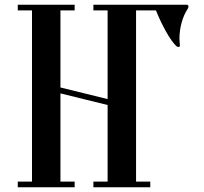

<svg xmlns="http://www.w3.org/2000/svg" viewBox="-20 -790 862 810"><path d="M769 -770H374V-746H434V-372L235 -421V-746H295V-770H55V-746H115V-24H55V0H295V-24H235V-396L434 -347V-24H374V0H614V-24H554V-746H638C660 -691 698 -617 726 -594C731 -590 739 -592 739 -597C739 -607 737 -616 737 -626C737 -673 750 -720 772 -753C774 -756 775 -759 775 -762C775 -766 773 -770 769 -770Z"/></svg>

Font: Ponomar Unicode
Style: Regular
Weight: 400
Version: 1.3